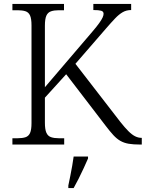

<svg xmlns="http://www.w3.org/2000/svg" viewBox="-20 -734 740 975"><path d="M43 0V-32H70Q93 -32 109 -37Q125 -42 132.5 -58.5Q140 -75 140 -109V-605Q140 -639 132.5 -655.5Q125 -672 109 -677Q93 -682 70 -682H43V-714H305V-682H278Q255 -682 239 -676.5Q223 -671 215.5 -654.5Q208 -638 208 -603V-291L448 -572Q472 -600 484 -617Q496 -634 501 -645Q506 -656 506 -664Q506 -676 493.5 -679.5Q481 -683 454 -683V-714H646V-683Q622 -683 603 -672Q584 -661 564.5 -640.5Q545 -620 519 -590L363 -410L591 -115Q614 -86 632 -68Q650 -50 666 -42Q682 -34 698 -34H700V0H691Q657 0 633.5 -4Q610 -8 591.5 -18.5Q573 -29 555.5 -48Q538 -67 516 -96L316 -357L208 -238V-111Q208 -77 215.5 -60Q223 -43 239 -37.5Q255 -32 278 -32H306V0ZM327 208Q332 185 337 159.5Q342 134 346.5 109Q351 84 354 61H427V71Q418 92 405.5 119Q393 146 379.5 173Q366 200 354 221H327Z"/></svg>

Font: Noto Serif Hebrew Light
Style: Regular
Weight: 300
Version: Version 2.003